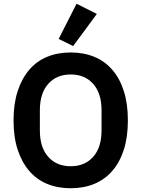

<svg xmlns="http://www.w3.org/2000/svg" viewBox="-20 -989 752 1021"><path d="M356 12Q287 12 231 -11Q175 -34 135.5 -80Q96 -126 74 -193Q52 -260 52 -349Q52 -437 74 -504.5Q96 -572 135.5 -618Q175 -664 231 -687Q287 -710 356 -710Q425 -710 481 -687Q537 -664 577 -618Q617 -572 638.5 -504.5Q660 -437 660 -349Q660 -260 638.5 -193Q617 -126 577 -80Q537 -34 481 -11Q425 12 356 12ZM356 -105Q431 -105 475.5 -155Q520 -205 520 -295V-403Q520 -493 475.5 -543Q431 -593 356 -593Q281 -593 236.5 -543Q192 -493 192 -403V-295Q192 -205 236.5 -155Q281 -105 356 -105ZM369 -744 292 -782 387 -969 495 -915Z"/></svg>

Font: IBM Plex Sans Arabic SmBld
Style: Regular
Weight: 600
Designer: Mike Abbink, Paul van der Laan, Pieter van Rosmalen, Wael Morcos, Khajak Apelian
Foundry: Bold Monday
Version: Version 1.005